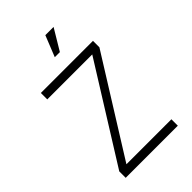

<svg xmlns="http://www.w3.org/2000/svg" viewBox="-268 -1020 1120 1120"><g transform="rotate(-45 292.0 -460.0)"><path d="M77 0H507V-53H136L507 -647V-700H77V-647H448L77 -53ZM282 -790H324L402 -920H334Z"/></g></svg>

Font: Uncut Sans Light
Style: Regular
Weight: 300
Designer: Kasper Nordkvist
Foundry: UNCUT.wtf
Version: Version 1.304;Glyphs 3.2 (3246)